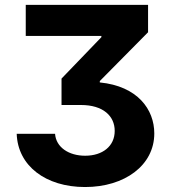

<svg xmlns="http://www.w3.org/2000/svg" viewBox="-20 -747 696 777"><path d="M202.8 -205.6H47.6C51.8 -76.3 164.4 9.9 324.2 9.9C484.4 9.9 604.4 -77.8 604.4 -207C604.4 -304 536.9 -398.4 383.9 -413.4V-419L579.2 -616.5V-727.3H84.2V-601.6H390.3V-596.6L229 -429V-322.1H307.5C397.7 -322.1 444.2 -277.3 444.2 -217.3C444.2 -155.2 394.9 -116.8 324.6 -116.8C258.5 -116.8 206.7 -150.9 202.8 -205.6Z"/></svg>

Font: Margiela Sans
Style: Bold
Weight: 700
Designer: Stefan Endress, Andreas Faust
Version: Version 1.100;FEAKit 1.0